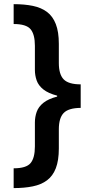

<svg xmlns="http://www.w3.org/2000/svg" viewBox="-20 -790 483 948"><path d="M378.4 -306.2Q307.1 -306.2 262.7 -317.6Q218.3 -329.1 194.1 -348.4Q169.9 -367.7 161.1 -392.6Q152.3 -417.5 152.3 -444.8V-564Q152.3 -620.1 130.9 -645.8Q109.4 -671.4 47.4 -671.4V-769.5Q100.6 -769.5 142.1 -761Q183.6 -752.4 212.2 -731Q240.7 -709.5 255.6 -671.1Q270.5 -632.8 270.5 -573.7V-479Q270.5 -422.9 294.4 -398.2Q318.4 -373.5 378.4 -373.5ZM47.4 138.7V41Q109.4 41 130.9 15.4Q152.3 -10.3 152.3 -66.9V-185.5Q152.3 -212.4 161.1 -237.5Q169.9 -262.7 194.1 -282.2Q218.3 -301.8 262.7 -313.2Q307.1 -324.7 378.4 -324.7V-257.3Q317.9 -256.8 294.2 -231.9Q270.5 -207 270.5 -151.4V-57.1Q270.5 2.4 255.6 40.8Q240.7 79.1 212.2 100.3Q183.6 121.6 142.1 130.1Q100.6 138.7 47.4 138.7ZM378.4 -257.3 262.2 -256.8V-374L378.4 -373.5Z"/></svg>

Font: Inter 20pt SemiBold
Style: Regular
Weight: 600
Version: Version 4.001;git-66647c0bb